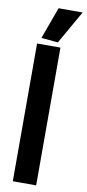

<svg xmlns="http://www.w3.org/2000/svg" viewBox="-110 -1070 501 1109"><g transform="rotate(10 140.0 -515.0)"><path d="M71 -844 139 -1030H280L169 -835ZM52 -808H189V0H52Z"/></g></svg>

Font: Encode Sans Compressed
Style: Bold
Weight: 700
Designer: Pablo Impallari, Andres Torresi
Foundry: Pablo Impallari, Andres Torresi
Version: Version 1.000; ttfautohint (v1.00) -l 8 -r 50 -G 200 -x 14 -